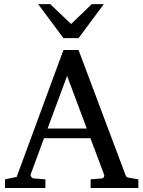

<svg xmlns="http://www.w3.org/2000/svg" viewBox="-20 -936 714 956"><path d="M314 -558.1 216.8 -295.9H412.1ZM431.2 0V-43L488.8 -47.9Q493.7 -47.9 497.1 -54.4Q500.5 -61 499 -64.9L430.2 -248H199.2L132.8 -67.9Q131.8 -64.9 132.8 -61.5Q133.8 -58.1 136.2 -54.9Q138.7 -51.8 141.6 -49.8Q144.5 -47.9 147 -47.9L206.1 -43V0H4.9V-43L63 -55.2L295.9 -687H371.1L603 -69.8Q606.4 -59.6 609.6 -56.2Q612.8 -52.7 624 -50.8L668.9 -43V0ZM371.1 -746.1H295.9L169.9 -915.5H230L334 -816.4L437 -915.5H497.1Z"/></svg>

Font: Charis SIL APac
Style: Regular
Weight: 400
Foundry: SIL International
Version: Version 5.000